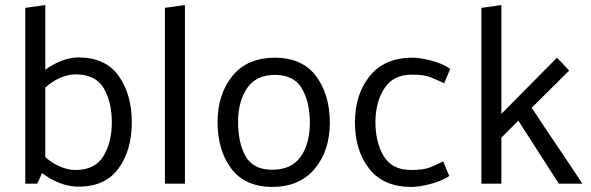

<svg xmlns="http://www.w3.org/2000/svg" viewBox="-20 -726 2336 759"><path d="M80 0V-695L159 -706V-450Q188 -472 223 -485.5Q258 -499 290 -499Q397 -499 449 -426Q501 -353 501 -243Q501 -132 448.5 -60Q396 12 290 12Q254 12 216 -2.5Q178 -17 146 -42Q142 -32 137 -21Q132 -10 127 0ZM159 -105Q187 -80 218.5 -67Q250 -54 278 -54Q356 -54 389 -109Q422 -164 422 -242Q422 -323 390 -377.5Q358 -432 278 -432Q250 -432 218.5 -418.5Q187 -405 159 -380Z M632 0V-695L711 -706V0Z M1055 13Q948 12 894 -60Q840 -132 840 -245Q841 -355 899 -426Q957 -497 1065 -498Q1175 -498 1229.5 -425Q1284 -352 1284 -239Q1283 -128 1223 -57.5Q1163 13 1055 13ZM1205 -239Q1205 -322 1173.5 -376Q1142 -430 1067 -430Q993 -430 957.5 -378.5Q922 -327 921 -246Q921 -161 951 -108Q981 -55 1056 -55Q1131 -55 1167.5 -105Q1204 -155 1205 -239Z M1609 -431Q1535 -431 1500 -377.5Q1465 -324 1464 -245Q1464 -163 1497 -108.5Q1530 -54 1605 -54Q1654 -54 1679 -64Q1704 -74 1732 -88L1756 -30Q1725 -10 1681 1.5Q1637 13 1606 13Q1496 13 1439.5 -59Q1383 -131 1383 -244Q1384 -355 1442.5 -426.5Q1501 -498 1611 -498Q1640 -498 1684.5 -486.5Q1729 -475 1760 -454L1736 -397Q1708 -410 1682.5 -420.5Q1657 -431 1609 -431Z M1962 -182V0H1883V-695L1962 -706V-276L2182 -498L2230 -447L2082 -300Q2131 -225 2182 -150Q2233 -75 2282 0H2189Q2149 -62 2109 -124.5Q2069 -187 2029 -249Z"/></svg>

Font: Palanquin
Style: Regular
Weight: 400
Designer: Pria Ravichandran
Version: Version 1.0.4